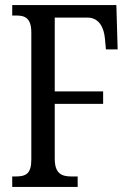

<svg xmlns="http://www.w3.org/2000/svg" viewBox="-20 -734 514 754"><path d="M28 0H285V-41H261C221 -41 195 -53 195 -111V-326H385V-375H195V-665H323C369 -665 388 -626 392 -583L396 -540H442L437 -714H28V-673H45C79 -673 103 -662 103 -606V-107C103 -51 81 -41 41 -41H28Z"/></svg>

Font: Noto Serif Devanagari ExtraCondensed
Style: Regular
Weight: 400
Width: 2
Designer: Universal Thirst, Indian Type Foundry and the Monotype Design Team
Foundry: Monotype Imaging Inc.
Version: Version 2.004